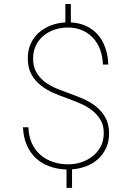

<svg xmlns="http://www.w3.org/2000/svg" viewBox="-20 -832 640 954"><path d="M495.6 -168Q496.1 -208 479.5 -236.1Q462.9 -264.2 436.8 -284.2Q410.6 -304.2 378.7 -317.9Q346.7 -331.5 315.9 -342.8Q279.8 -355.5 244.6 -370.8Q209.5 -386.2 181.2 -408.9Q152.8 -431.6 135.5 -463.6Q118.2 -495.6 118.2 -542Q118.2 -584 133.5 -616.5Q148.9 -648.9 174.8 -671.4Q200.7 -693.8 234.4 -706.3Q268.1 -718.8 304.7 -720.7V-812H332V-720.7Q375 -718.3 408.9 -702.4Q442.9 -686.5 466.6 -659.2Q490.2 -631.8 503.4 -594.2Q516.6 -556.6 518.1 -511.2H491.2Q490.2 -551.8 477.5 -585.4Q464.8 -619.1 442.4 -643.6Q419.9 -668 388.2 -681.6Q356.4 -695.3 317.4 -695.3Q284.7 -695.3 253.9 -685.5Q223.1 -675.8 199 -656.7Q174.8 -637.7 159.9 -609.1Q145 -580.6 144.5 -543Q144 -502 160.2 -473.6Q176.3 -445.3 202.1 -425.5Q228 -405.8 260.3 -392.6Q292.5 -379.4 324.2 -368.2Q359.9 -355.5 395 -340.1Q430.2 -324.7 458.5 -301.8Q486.8 -278.8 504.4 -246.6Q522 -214.4 522 -168.9Q522 -127 506.6 -95Q491.2 -63 465.8 -40.5Q440.4 -18.1 407.2 -5.6Q374 6.8 337.9 9.3V101.6H310.5V10.3Q264.6 8.8 225.8 -5.4Q187 -19.5 158.4 -46.1Q129.9 -72.8 113 -111.3Q96.2 -149.9 94.2 -199.7H121.1Q122.6 -154.8 138.4 -120.1Q154.3 -85.4 181.2 -62.3Q208 -39.1 243.9 -27.1Q279.8 -15.1 320.8 -15.6Q352.1 -15.6 383.3 -25.6Q414.6 -35.6 439.5 -55.2Q464.4 -74.7 479.7 -103Q495.1 -131.3 495.6 -168Z"/></svg>

Font: Roboto Mono Thin
Style: Regular
Weight: 250
Designer: Google
Version: Version 2.000985; 2015; ttfautohint (v1.3)